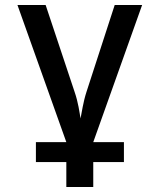

<svg xmlns="http://www.w3.org/2000/svg" viewBox="-20 -570 640 770"><path d="M440 -550 327 -202C313 -159 308 -118 303 -95C299 -118 294 -159 279 -202L163 -550H50L246 0H124V80H246V180H354V80H477V0H354L550 -550Z"/></svg>

Font: Tekne LDO SemiBold
Style: Regular
Weight: 600
Monospace: yes
Designer: Alessio Laiso, Mario Rullo, Paolo Rosset
Foundry: Alessio Laiso
Version: Version 1.000;hotconv 1.0.109;makeotfexe 2.5.65596